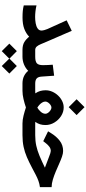

<svg xmlns="http://www.w3.org/2000/svg" viewBox="565 -1293 957 2127"><g transform="rotate(90 1043.5 -229.5)"><path d="M318.4 -210.9Q318.4 -223.1 313 -243.2Q307.6 -263.2 301.8 -275.9L205.1 -489.3L321.3 -545.9L442.9 -265.6Q457.5 -231.9 469 -203.6Q480.5 -175.3 495.4 -158.2Q510.3 -141.1 533.7 -141.1H554.2V0H533.7Q479 0 445.6 -20.8Q412.1 -41.5 386.7 -74.2Q349.6 -38.6 298.3 -19.5Q247.1 -0.5 174.3 -0.5Q131.3 -0.5 101.6 -3.4Q71.8 -6.3 40 -14.2V-155.3Q70.3 -147.9 104.2 -144Q138.2 -140.1 167 -140.1Q203.1 -140.1 237.8 -146.2Q272.5 -152.3 295.4 -168Q318.4 -183.6 318.4 -210.9Z M533.7 -141.1H607.4Q661.1 -141.1 681.4 -159.4Q701.7 -177.7 701.7 -226.6Q701.7 -255.4 700.2 -282.5Q698.7 -309.6 696.8 -335.4L818.8 -350.6L828.6 -210.9Q831.1 -173.8 849.1 -157.5Q867.2 -141.1 906.7 -141.1H917V0H905.8Q856.9 0 822 -17.6Q787.1 -35.2 764.6 -63.5Q734.9 -33.7 694.1 -16.8Q653.3 0 607.4 0H533.7ZM546.4 62.5 629.4 144.5 711.4 62.5 794.9 145.5 711.4 229.5 629.4 146.5 546.4 229.5 463.4 145.5Z M1167 -687.5 1254.9 -599.6 1167 -512.2 1079.6 -599.6ZM1365.2 -254.9Q1365.2 -223.1 1357.2 -195.8Q1349.1 -168.5 1330.1 -141.6Q1341.3 -141.1 1350.6 -141.1Q1359.9 -141.1 1367.7 -141.1H1414.6V0H1348.1Q1307.6 0 1260.3 -12Q1212.9 -23.9 1170.4 -38.1Q1126.5 -22.9 1077.9 -11.5Q1029.3 0 986.3 0H897.5V-141.1H970.2Q981.4 -141.1 991 -141.4Q1000.5 -141.6 1014.2 -142.1Q995.6 -169.4 987.8 -197Q980 -224.6 980 -255.9Q980 -294.4 995.8 -330.3Q1011.7 -366.2 1038.8 -394.8Q1065.9 -423.3 1100.1 -439.9Q1134.3 -456.5 1170.4 -456.5Q1220.2 -456.5 1264.9 -428Q1309.6 -399.4 1337.4 -353.3Q1365.2 -307.1 1365.2 -254.9ZM1171.4 -320.8Q1157.2 -320.8 1141.8 -310.1Q1126.5 -299.3 1115.7 -283.9Q1105 -268.6 1105 -253.9Q1105 -235.8 1116 -218Q1127 -200.2 1142.8 -186.3Q1158.7 -172.4 1172.4 -164.6Q1194.8 -176.8 1217.5 -201.7Q1240.2 -226.6 1240.2 -254.9Q1240.2 -269.5 1228.8 -284.9Q1217.3 -300.3 1201.4 -310.5Q1185.5 -320.8 1171.4 -320.8Z M1395 -141.1H1478Q1541 -141.1 1595.2 -153.1Q1649.4 -165 1706.8 -189Q1764.2 -212.9 1837.4 -248.5Q1762.2 -275.9 1715.8 -294.7Q1669.4 -313.5 1652.3 -313.5Q1626 -313.5 1604.7 -297.1Q1583.5 -280.8 1569.8 -262.7L1543.9 -230L1434.6 -283.7L1456.5 -318.8Q1491.2 -375.5 1539.6 -412.8Q1587.9 -450.2 1652.8 -450.2Q1680.2 -450.2 1716.6 -437.5Q1752.9 -424.8 1794.7 -406Q1836.4 -387.2 1881.1 -368.4Q1925.8 -349.6 1969.5 -336.4Q2013.2 -323.2 2053.2 -322.8V-193.4Q2016.1 -188.5 1984.4 -177Q1952.6 -165.5 1918.5 -147.9Q1884.3 -130.4 1838.9 -106Q1776.4 -72.8 1720.9 -48.8Q1665.5 -24.9 1607.2 -12.5Q1548.8 0 1476.6 0H1395Z"/></g></svg>

Font: Vazirmatn UI ExtraBold
Style: Regular
Weight: 800
Designer: Saber Rastikerdar
Foundry: Saber Rastikerdar
Version: Version 33.003